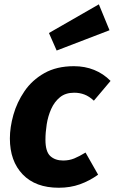

<svg xmlns="http://www.w3.org/2000/svg" viewBox="-20 -857 535 894"><path d="M324.2 -548.8Q375.4 -548.8 418.4 -531.4Q461.5 -514 494.8 -480.3L417.1 -388.2Q395.1 -408.6 373 -416.9Q351 -425.3 325.2 -425.3Q285 -425.3 259.1 -404.1Q233.3 -383 218.3 -349.5Q203.4 -316 197.5 -278.1Q191.6 -240.3 191.6 -206.4Q191.6 -151.1 214.2 -130.3Q236.9 -109.6 273.9 -109.6Q302.4 -109.6 325.8 -119.3Q349.3 -129 378.3 -146.7L436.8 -43.7Q397.1 -15 352.2 1.1Q307.3 17.2 253.6 17.2Q145.2 17.2 85.6 -45Q26 -107.2 26 -212.1Q26 -264.1 42.4 -322.4Q58.9 -380.8 94 -432.3Q129 -483.8 186.2 -516.3Q243.4 -548.8 324.2 -548.8ZM207.9 -703.3 440.3 -836.8 489.9 -716.2 243.8 -621.7Z"/></svg>

Font: Fira Sans Variable
Style: Italic
Weight: 397
Italic angle: -8°
Designer: Carrois Corporate & Edenspiekermann AG
Foundry: Carrois Corporate GbR & Edenspiekermann AG
Version: Version 4.202